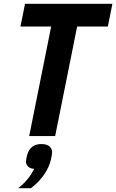

<svg xmlns="http://www.w3.org/2000/svg" viewBox="-20 -718 613 1013"><path d="M387 -578 271 0H134L250 -578H88L112 -698H573L549 -578ZM198 42Q227 42 241 54.5Q255 67 255 86Q255 91 253 102Q251 113 249 123Q239 166 211.5 205Q184 244 143 275H76Q105 252 125.5 227Q146 202 160 173Q139 171 128 160.5Q117 150 117 135Q117 130 119 118.5Q121 107 124 97Q141 42 198 42Z"/></svg>

Font: IBM Plex Sans Cond
Style: Bold Italic
Weight: 700
Width: 3
Italic angle: -11°
Designer: Mike Abbink, Paul van der Laan, Pieter van Rosmalen
Foundry: Bold Monday
Version: Version 1.3